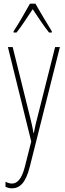

<svg xmlns="http://www.w3.org/2000/svg" viewBox="-20 -783 356 1045"><path d="M173 -763H143C119 -719 75 -644 54 -613V-606H70C97 -639 133 -696 158 -733C185 -693 219 -640 247 -606H262V-613C250 -632 199 -716 173 -763ZM23 -527 150 -13 116 122C97 198 70 216 45 216C34 216 20 212 10 206V234C22 239 32 242 45 242C87 242 120 213 142 125L306 -527H280L183 -142C177 -120 172 -99 164 -59H162C159 -73 161 -76 145 -140L49 -527Z"/></svg>

Font: Noto Sans Oriya ExtCond Thin
Style: Regular
Weight: 100
Width: 2
Designer: Amélie Bonet and Sol Matas
Foundry: Google LLC
Version: Version 2.006